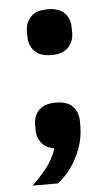

<svg xmlns="http://www.w3.org/2000/svg" viewBox="-51 -571 432 752"><g transform="rotate(-5 165.0 -194.5)"><path d="M165 -169Q210 -169 231.5 -146.5Q253 -124 253 -89V-69Q253 -8 223.5 51Q194 110 146 147H46Q81 114 106 81.5Q131 49 144 9Q110 3 93.5 -18.5Q77 -40 77 -69V-89Q77 -124 98.5 -146.5Q120 -169 165 -169ZM165 -356Q120 -356 98.5 -379Q77 -402 77 -436V-456Q77 -491 98.5 -513.5Q120 -536 165 -536Q210 -536 231.5 -513.5Q253 -491 253 -456V-436Q253 -402 231.5 -379Q210 -356 165 -356Z"/></g></svg>

Font: IBM Plex Sans Var
Style: Regular
Weight: 400
Designer: Mike Abbink, Paul van der Laan, Pieter van Rosmalen
Foundry: Bold Monday
Version: Version 3.000